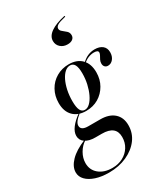

<svg xmlns="http://www.w3.org/2000/svg" viewBox="-242 -757 906 1041"><g transform="rotate(-30 211.0 -236.5)"><path d="M124.2 192.7Q77.4 192.7 41.9 181Q6.5 169.4 -13.3 148.8Q-33.1 128.2 -33.1 101.6Q-33.1 66.1 -0.4 32.3Q32.3 -1.6 95.2 -27.4L100 -24.2Q72.6 -7.3 55.2 23Q37.9 53.2 37.9 84.7Q37.9 127.4 69.4 153.6Q100.8 179.8 152.4 179.8Q189.5 179.8 218.5 164.5Q247.6 149.2 264.5 122.2Q281.5 95.2 281.5 60.5Q281.5 25 259.7 7.7Q237.9 -9.7 194.4 -9.7H154Q114.5 -9.7 91.5 -25.4Q68.5 -41.1 68.5 -68.5Q68.5 -92.7 87.9 -118.5Q107.3 -144.4 145.2 -171L149.2 -168.5Q125 -149.2 115.3 -135.9Q105.6 -122.6 105.6 -110.5Q105.6 -96 117.3 -88.7Q129 -81.5 151.6 -81.5H225.8Q281.5 -81.5 312.1 -54Q342.7 -26.6 342.7 21.8Q342.7 71 314.1 109.3Q285.5 147.6 235.9 170.2Q186.3 192.7 124.2 192.7ZM183.9 -158.9Q133.1 -158.9 104 -188.3Q75 -217.7 75 -270.2Q75 -314.5 94.8 -350Q114.5 -385.5 149.2 -405.6Q183.9 -425.8 226.6 -425.8Q278.2 -425.8 306.9 -396Q335.5 -366.1 335.5 -313.7Q335.5 -269.4 315.3 -234.3Q295.2 -199.2 261.3 -179Q227.4 -158.9 183.9 -158.9ZM180.6 -167.7Q197.6 -167.7 212.9 -182.7Q228.2 -197.6 240.3 -223Q252.4 -248.4 259.7 -280.2Q266.9 -312.1 266.9 -346.8Q266.9 -383.1 257.7 -400Q248.4 -416.9 229.8 -416.9Q212.1 -416.9 196.8 -403.2Q181.5 -389.5 169.8 -365.7Q158.1 -341.9 151.2 -310.1Q144.4 -278.2 144.4 -242.7Q144.4 -204 153.2 -185.9Q162.1 -167.7 180.6 -167.7ZM408.9 -312.1Q396.8 -312.1 389.5 -319.8Q382.3 -327.4 382.3 -340.3Q382.3 -352.4 387.5 -362.5Q392.7 -372.6 398 -381.9Q403.2 -391.1 403.2 -398.4Q403.2 -405.6 396.8 -409.3Q390.3 -412.9 377.4 -412.9Q359.7 -412.9 342.3 -406Q325 -399.2 308.9 -385.5L306.5 -389.5Q325 -408.1 345.6 -416.9Q366.1 -425.8 388.7 -425.8Q419.4 -425.8 437.1 -411.3Q454.8 -396.8 454.8 -370.2Q454.8 -345.2 441.5 -328.6Q428.2 -312.1 408.9 -312.1ZM338.7 -664.5 340.3 -658.9Q299.2 -649.2 286.7 -640.7Q274.2 -632.3 274.2 -621Q274.2 -609.7 285.9 -600.8Q297.6 -591.9 308.9 -581.5Q320.2 -571 320.2 -554.8Q320.2 -539.5 308.5 -530.6Q296.8 -521.8 277.4 -521.8Q250.8 -521.8 233.5 -537.5Q216.1 -553.2 216.1 -577.4Q216.1 -607.3 247.6 -629.4Q279 -651.6 338.7 -664.5Z"/></g></svg>

Font: Playfair 144pt SemiCondensed
Style: Italic
Weight: 400
Width: 4
Italic angle: -15.6°
Designer: Claus Eggers Sørensen
Foundry: Claus Eggers Sørensen
Version: Version 2.203